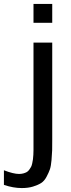

<svg xmlns="http://www.w3.org/2000/svg" viewBox="-95 -745 360 970"><path d="M168.9 -629.9H74.2V-725.1H168.9ZM1 133.8Q13.2 133.8 22.9 131.1Q32.7 128.4 39.8 124.5Q46.9 120.6 52.5 112.8Q58.1 105 61.8 98.4Q65.4 91.8 67.9 79.8Q70.3 67.9 71.5 59.8Q72.8 51.8 73.5 36.9Q74.2 22 74.2 13.4Q74.2 4.9 74.2 -12.2V-529.8H168.9V-40Q168.9 -3.9 168.5 14.4Q168 32.7 165.3 63.7Q162.6 94.7 157 110.8Q151.4 127 140.1 148.2Q128.9 169.4 112.8 179.7Q96.7 189.9 72 197.5Q47.4 205.1 15.1 205.1Q-27.8 205.1 -75.2 189V115.2Q-26.9 133.8 1 133.8Z"/></svg>

Font: Aurulent Sans
Style: Regular
Weight: 400
Version: Version 2007.05.04